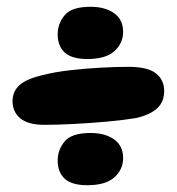

<svg xmlns="http://www.w3.org/2000/svg" viewBox="-20 -625 521 566"><path d="M111 -257Q63 -257 40 -276Q17 -295 17 -327Q17 -356 38 -374.5Q59 -393 107 -404Q143 -413 187 -418Q231 -423 276.5 -425.5Q322 -428 359 -428Q416 -428 440 -408.5Q464 -389 464 -357Q464 -324 442.5 -305Q421 -286 381 -277Q345 -271 295.5 -266.5Q246 -262 196.5 -259.5Q147 -257 111 -257ZM247 -233Q290 -233 316.5 -214Q343 -195 343 -159Q343 -126 317.5 -102.5Q292 -79 237 -79Q192 -79 171 -98Q150 -117 150 -152Q150 -183 170.5 -208Q191 -233 247 -233ZM247 -605Q290 -605 316.5 -586Q343 -567 343 -531Q343 -498 317.5 -474.5Q292 -451 237 -451Q192 -451 171 -470Q150 -489 150 -524Q150 -555 170.5 -580Q191 -605 247 -605Z"/></svg>

Font: DynaPuff Medium
Style: Regular
Weight: 500
Version: Version 2.000